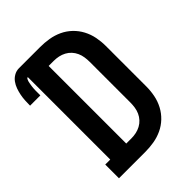

<svg xmlns="http://www.w3.org/2000/svg" viewBox="-240 -843 950 950"><g transform="rotate(-45 235.5 -367.5)"><path d="M28 0V-96H63V-673Q58 -673 55 -667.5Q52 -662 50.5 -656.5Q49 -651 48 -645Q47 -639 46 -633.5Q45 -628 44.5 -622.5Q44 -617 43.5 -611Q43 -605 43 -599.5Q43 -594 43 -588Q43 -582 43 -576.5Q43 -571 43 -565H-29Q-29 -583 -28 -601Q-27 -619 -23.5 -636.5Q-20 -654 -14 -671Q-8 -688 2.5 -702.5Q13 -717 29 -726Q45 -735 63 -735H211Q242 -735 272.5 -730Q303 -725 331 -712Q359 -699 381.5 -677.5Q404 -656 418.5 -628.5Q433 -601 439 -570.5Q445 -540 445 -509V-226Q445 -195 439 -164.5Q433 -134 418.5 -106.5Q404 -79 381.5 -57.5Q359 -36 331 -23Q303 -10 272.5 -5Q242 0 211 0ZM175 -96H211Q228 -96 244.5 -99.5Q261 -103 276 -111Q291 -119 302.5 -131.5Q314 -144 321 -159.5Q328 -175 330.5 -192Q333 -209 333 -226V-509Q333 -526 330.5 -543Q328 -560 321 -575.5Q314 -591 302.5 -603.5Q291 -616 276 -624Q261 -632 244.5 -635.5Q228 -639 211 -639H175Z"/></g></svg>

Font: Iosevka Gothic
Style: Bold
Weight: 700
Monospace: yes
Designer: Belleve Invis
Foundry: Belleve Invis
Version: Version 15.5.1; ttfautohint (v1.8.4)